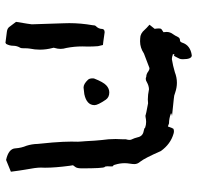

<svg xmlns="http://www.w3.org/2000/svg" viewBox="-30 -712 744 725"><g transform="rotate(90 342.5 -349.0)"><path d="M141.1 2.9Q121.6 0 99.6 -2.4Q85 -3.9 78.6 -15.1L62 -37.1Q71.3 -92.3 71.3 -96.7Q68.8 -184.6 67.4 -216.3L66.9 -238.3Q66.9 -281.7 74.7 -326.2Q74.7 -334.5 77.6 -337.9Q88.9 -348.6 88.9 -363.3Q90.3 -371.6 101.6 -371.6Q105.5 -371.6 136.2 -366.7L149.4 -365.2Q153.3 -351.1 153.8 -346.7Q155.3 -328.1 155.3 -309.1L154.8 -287.1Q154.8 -256.8 160.6 -227.1Q164.1 -215.8 164.1 -205.1Q164.1 -194.3 160.6 -183.1Q159.7 -181.2 159.7 -179.2Q159.7 -177.2 160.6 -175.3Q167 -151.4 167 -127.4Q167 -108.4 163.1 -89.4Q161.6 -83.5 161.6 -63Q161.6 -56.6 160.2 -53.7Q152.3 -40.5 152.3 -26.6Q152.3 -12.7 145.5 0ZM583.5 0.5Q540.5 -8.8 539.6 -35.2Q538.1 -57.1 529.8 -76.7Q523.4 -96.7 522.9 -119.1L517.6 -174.3Q514.2 -217.8 514.2 -245.6L514.6 -271Q514.6 -278.8 513.7 -285.9Q512.7 -293 512.7 -298.3Q510.7 -339.4 508.3 -360.4Q504.4 -386.2 504.4 -413.1Q504.4 -426.8 505.4 -440.4V-451.7Q507.8 -459.5 507.8 -465.3Q507.8 -471.2 505.4 -475.1Q501.5 -482.4 498 -496.1Q494.1 -515.6 474.6 -519Q462.9 -521 461.9 -524.4Q451.2 -528.3 439.9 -528.3Q431.6 -528.3 419.9 -525.9H414.1V-526.4Q414.1 -527.3 369.6 -535.6Q362.8 -534.7 355 -534.7Q337.9 -534.7 316.4 -539.1Q303.2 -538.6 290 -531.2Q283.7 -526.9 277.3 -526.9Q273.4 -526.9 269.5 -528.8Q258.8 -528.8 249 -536.6Q242.7 -541 236.8 -541Q235.8 -541 181.6 -520Q159.7 -505.4 135.7 -505.4L124 -505.9Q106 -505.9 91.3 -523.4Q87.9 -527.8 72.8 -541L88.4 -560.5Q86.9 -569.3 86.9 -576.7Q86.9 -584 89.8 -586.2Q92.8 -588.4 95.5 -590.1Q98.1 -591.8 101.1 -593.8L100.1 -605.5Q100.1 -619.1 108.9 -630.4Q113.3 -636.2 119.6 -648.9Q123 -656.2 132.3 -656.2Q137.7 -656.2 140.6 -664.6Q150.4 -695.3 188.5 -700.7Q203.1 -700.7 203.1 -667.5Q203.1 -659.2 201.7 -655.8Q200.2 -652.3 198 -647.9Q195.8 -643.6 191.9 -636.2Q189.9 -633.3 189 -633.3Q188 -633.3 187 -634.5Q186 -635.7 185.5 -635.7L183.6 -629.4Q188 -628.9 190.9 -627.4Q197.8 -625.5 203.1 -625.5Q227.5 -629.4 252 -636.7Q272 -644.5 292 -644.5Q310.1 -644.5 328.6 -638.2Q340.3 -633.3 352.5 -632.8L417.5 -626Q417.5 -625.5 410.6 -624.5Q407.7 -624 407.7 -622.6L408.7 -621.6Q427.2 -614.7 445.3 -614.7L457 -610.4Q463.4 -628.9 465.8 -631.3Q469.7 -633.3 475.1 -633.3Q479.5 -633.3 484.4 -631.8Q523.4 -620.6 549.8 -584Q576.7 -522.5 589.8 -506.3Q599.1 -495.6 599.1 -484.4Q599.1 -477.1 597.4 -466.8Q595.7 -456.5 595.7 -447.3Q595.7 -429.2 601.1 -412.1Q603 -403.3 606.9 -403.3Q607.9 -402.8 607.9 -394.5L607.4 -382.8Q607.4 -373 610.4 -371.6Q615.2 -364.7 615.2 -285.6Q615.2 -268.6 610.8 -262.2Q606.4 -255.9 605.2 -254.4Q604 -252.9 603.8 -252.7Q603.5 -252.4 603.5 -252L605.5 -239.3Q612.8 -185.1 612.8 -146.5Q612.8 -132.3 612.3 -130.4Q612.3 -111.8 620.1 -71.3Q623.5 -51.8 627.9 -17.6ZM310.1 -292Q296.4 -292 280.8 -308.6Q275.4 -314 275.4 -326.2Q275.4 -330.6 276.4 -333Q289.6 -366.7 301.8 -377.9Q314 -389.2 328.6 -389.2Q346.7 -389.2 356 -376Q376.5 -345.7 376.5 -333.5Q376.5 -303.7 335 -294.9Z"/></g></svg>

Font: Kurland
Style: Regular
Weight: 400
Designer: GGBot
Version: 0.22